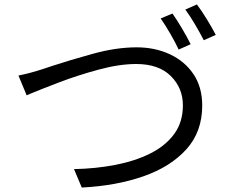

<svg xmlns="http://www.w3.org/2000/svg" viewBox="-20 -845 1040 864"><path d="M756 -784Q776 -756 799 -717Q822 -678 838 -646L784 -622Q769 -654 746.5 -693Q724 -732 703 -762ZM866 -825Q888 -796 912 -756.5Q936 -717 951 -688L897 -664Q880 -697 858 -734.5Q836 -772 814 -802ZM63 -505Q117 -516 172 -534Q191 -540 217 -549Q293 -574 398 -603Q503 -632 595 -632Q677 -632 744 -601Q811 -570 850.5 -511.5Q890 -453 890 -370Q890 -252 818.5 -173Q747 -94 625 -51.5Q503 -9 348 -1L313 -84Q411 -86 499 -103Q587 -120 655.5 -154Q724 -188 763.5 -241.5Q803 -295 803 -371Q803 -449 748.5 -503Q694 -557 593 -557Q517 -557 423 -531.5Q329 -506 246.5 -474.5Q164 -443 116 -423Q107 -419 100 -416Z"/></svg>

Font: Noto Sans CJK KR Regular (TTF)
Style: Regular
Weight: 400
Designer: Ryoko NISHIZUKA 西塚涼子 (kana & ideographs); Paul D. Hunt (Latin, Greek & Cyrillic); Wenlong ZHANG 张文龙 (bopomofo); Sandoll 
Foundry: Adobe Systems Incorporated
Version: Version 1.004;PS 1.004;hotconv 1.0.82;makeotf.lib2.5.63406